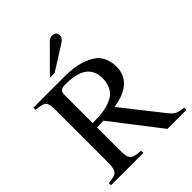

<svg xmlns="http://www.w3.org/2000/svg" viewBox="-245 -1024 1158 1158"><g transform="rotate(-45 333.5 -445.0)"><path d="M204 -583C204 -618 221 -625 255 -625C379 -625 438 -581 438 -491C438 -441 417 -397 381 -377C335 -352 300 -345 204 -343ZM660 0V-19C616 -23 595 -29 566 -66L366 -319C491 -338 547 -396 547 -483C547 -527 531 -576 498 -603C455 -638 384 -662 289 -662H17V-643C94 -637 102 -625 102 -551V-124C102 -36 92 -25 17 -19V0H293V-19C216 -24 204 -36 204 -112V-306L260 -308L498 0ZM215 -719H255L409 -816C430 -829 439 -842 439 -858C439 -878 426 -890 404 -890C389 -890 380 -885 362 -867Z"/></g></svg>

Font: XITS Math
Style: Regular
Weight: 400
Designer: MicroPress Inc., with final additions and corrections provided by Coen Hoffman, Elsevier (retired)
Version: Version 1.302